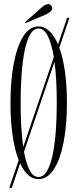

<svg xmlns="http://www.w3.org/2000/svg" viewBox="-20 -836 366 908"><path d="M24 52 68.5 -78.5Q49.5 -127 39.5 -196.5Q29.5 -266 29.5 -349Q29.5 -453.5 45 -535.2Q60.5 -617 90 -664Q119.5 -711 162 -711Q191 -711 214.2 -688.5Q237.5 -666 254.5 -626L297.5 -752H308.5L260.5 -610.5Q296.5 -511.5 296.5 -349Q296.5 -245 280.8 -163.5Q265 -82 234.8 -35.5Q204.5 11 162 11Q135 11 113.2 -8.5Q91.5 -28 75 -63.5L36 52ZM77.5 -349Q77.5 -291.5 80.5 -238.5Q83.5 -185.5 90 -141.5L234.5 -566.5Q224.5 -627.5 206.8 -664.2Q189 -701 162 -701Q139 -701 122.8 -673Q106.5 -645 96.5 -596Q86.5 -547 82 -483.5Q77.5 -420 77.5 -349ZM162 1Q185.5 1 202 -26.8Q218.5 -54.5 228.8 -103Q239 -151.5 243.8 -214.8Q248.5 -278 248.5 -349Q248.5 -402 246 -451.5Q243.5 -501 237.5 -543.5L93.5 -118Q103.5 -63.5 120.2 -31.2Q137 1 162 1ZM100.5 -726.5 98.5 -731 179 -802.5Q195 -816.5 208 -816.5Q219 -816.5 224.5 -805.5Q227 -802 227 -797.5Q227 -788 216.8 -779.8Q206.5 -771.5 195 -766.5Z"/></svg>

Font: Imbue 100pt ExtraLight
Style: Regular
Weight: 200
Designer: Tyler Finck
Foundry: Etcetera Type Company
Version: Version 1.102; ttfautohint (v1.8.3)